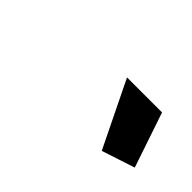

<svg xmlns="http://www.w3.org/2000/svg" viewBox="-32 -836 333 333"><g transform="rotate(45 135.0 -669.5)"><path d="M149.9 -730H235.8L270 -628.9L209 -608.9Z"/></g></svg>

Font: Rawline Medium
Style: Italic
Weight: 500
Italic angle: -12°
Designer: Matt McInerney, Pablo Impallari, Rodrigo Fuenzalida
Foundry: Matt McInerney, Pablo Impallari, Rodrigo Fuenzalida
Version: Version 4.020;PS 004.020;hotconv 1.0.88;makeotf.lib2.5.64775